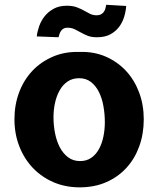

<svg xmlns="http://www.w3.org/2000/svg" viewBox="-20 -776 690 804"><path d="M313.5 8.5Q253.5 8.5 203.5 -13.2Q153.5 -35 117.2 -73.2Q81 -111.5 60.8 -163.5Q40.5 -215.5 40.5 -276.5Q40.5 -337 60 -389Q79.5 -441 115.2 -479Q151 -517 201.5 -538.8Q252 -560.5 313.5 -558.5Q373.5 -560.5 423 -538.8Q472.5 -517 507.8 -479Q543 -441 562.5 -389Q582 -337 582 -276.5Q582 -215.5 563.2 -163.5Q544.5 -111.5 509.5 -73.2Q474.5 -35 425 -13.2Q375.5 8.5 313.5 8.5ZM419 -264Q419 -298 413.2 -331Q407.5 -364 394.5 -390.2Q381.5 -416.5 361 -432.5Q340.5 -448.5 311.5 -448.5Q283.5 -448.5 263.2 -434.8Q243 -421 230 -398Q217 -375 210.5 -345.8Q204 -316.5 204 -285.5Q204 -251 210.5 -218Q217 -185 230.5 -159.2Q244 -133.5 265 -117.5Q286 -101.5 315.5 -101.5Q342.5 -101.5 362.2 -115.2Q382 -129 394.5 -152Q407 -175 413 -204Q419 -233 419 -264ZM134 -623.5Q136 -643.5 144 -666.2Q152 -689 167 -708Q182 -727 205 -739.5Q228 -752 259.5 -752Q284 -752 300.8 -745.8Q317.5 -739.5 331 -732Q344.5 -724.5 356.8 -718.2Q369 -712 384.5 -712Q395 -712 402 -715.5Q409 -719 413.8 -725Q418.5 -731 421 -739Q423.5 -747 425 -756L508.5 -751Q507 -729 500 -705.8Q493 -682.5 478.8 -663.5Q464.5 -644.5 442 -632.2Q419.5 -620 386 -620Q363 -620 347.2 -626.2Q331.5 -632.5 318.5 -640Q305.5 -647.5 292.2 -653.8Q279 -660 261.5 -660Q252.5 -660 246.5 -656.5Q240.5 -653 236.2 -647.5Q232 -642 229.5 -634.8Q227 -627.5 225 -620Z"/></svg>

Font: B612 Mono
Style: Bold
Weight: 700
Version: Version 1.005